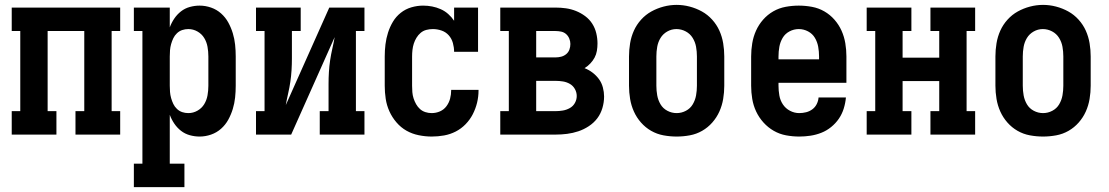

<svg xmlns="http://www.w3.org/2000/svg" viewBox="-20 -551 4540 786"><path d="M28 0V-96H63V-424H28V-520H472V-424H437V-96H472V0H289V-96H325V-424H175V-96H211V0Z M528 215V119H563V-424H528V-520H675V-439Q682 -458 693.5 -475Q705 -492 721 -504.5Q737 -517 757 -522.5Q777 -528 797 -528Q821 -528 844 -520Q867 -512 885 -496Q903 -480 914.5 -459Q926 -438 933 -415Q940 -392 942.5 -368Q945 -344 945 -320V-200Q945 -176 942.5 -152Q940 -128 933 -105Q926 -82 914.5 -61Q903 -40 885 -24Q867 -8 844 0Q821 8 797 8Q777 8 757 2.5Q737 -3 721 -15.5Q705 -28 693.5 -45Q682 -62 675 -81V119H735V215ZM751 -88Q771 -88 788.5 -98Q806 -108 816 -124.5Q826 -141 829.5 -160.5Q833 -180 833 -200V-320Q833 -340 829.5 -359.5Q826 -379 816 -395.5Q806 -412 788.5 -422Q771 -432 751 -432Q738 -432 726 -428Q714 -424 704.5 -415Q695 -406 689.5 -394.5Q684 -383 680.5 -370.5Q677 -358 676 -345.5Q675 -333 675 -320V-200Q675 -187 676 -174.5Q677 -162 680.5 -149.5Q684 -137 689.5 -125.5Q695 -114 704.5 -105Q714 -96 726 -92Q738 -88 751 -88Z M1028 0V-96H1063V-424H1028V-520H1211V-424H1175V-312Q1175 -288 1173.5 -263.5Q1172 -239 1168.5 -215.5Q1165 -192 1159.5 -168Q1154 -144 1150 -121L1328 -520H1472V-424H1437V-96H1472V0H1289V-96H1325V-208Q1325 -232 1326.5 -256.5Q1328 -281 1331.5 -304.5Q1335 -328 1340.5 -352Q1346 -376 1350 -399L1172 0Z M1747 8Q1721 8 1694 2.5Q1667 -3 1644 -16Q1621 -29 1603 -50Q1585 -71 1574 -95.5Q1563 -120 1559 -146.5Q1555 -173 1555 -200V-320Q1555 -345 1558 -369.5Q1561 -394 1568.5 -417.5Q1576 -441 1588.5 -462Q1601 -483 1620.5 -498.5Q1640 -514 1664 -521Q1688 -528 1712 -528Q1731 -528 1749 -524.5Q1767 -521 1784 -513.5Q1801 -506 1815 -493.5Q1829 -481 1839 -466V-520H1937V-339H1839Q1839 -357 1834 -375Q1829 -393 1817 -406.5Q1805 -420 1787.5 -426Q1770 -432 1752 -432Q1738 -432 1725 -428.5Q1712 -425 1702 -416.5Q1692 -408 1685 -396.5Q1678 -385 1674 -372.5Q1670 -360 1668.5 -346.5Q1667 -333 1667 -320V-200Q1667 -187 1668 -174Q1669 -161 1673 -148.5Q1677 -136 1683.5 -124.5Q1690 -113 1699.5 -104.5Q1709 -96 1721.5 -92Q1734 -88 1747 -88Q1765 -88 1781 -95Q1797 -102 1807.5 -116Q1818 -130 1822.5 -147Q1827 -164 1827 -182Q1827 -182 1827 -182Q1827 -182 1827 -183H1939Q1939 -182 1939 -181.5Q1939 -181 1939 -181Q1939 -155 1933 -130.5Q1927 -106 1915.5 -83.5Q1904 -61 1886 -42.5Q1868 -24 1845.5 -12.5Q1823 -1 1798 3.5Q1773 8 1747 8Z M2028 0V-96H2063V-424H2028V-520H2254Q2276 -520 2297 -517Q2318 -514 2338 -506Q2358 -498 2375.5 -485Q2393 -472 2404.5 -454Q2416 -436 2421 -415Q2426 -394 2426 -373Q2426 -358 2423.5 -343Q2421 -328 2414 -315Q2407 -302 2396.5 -291Q2386 -280 2373 -272Q2391 -265 2406 -253.5Q2421 -242 2432 -227Q2443 -212 2448 -193Q2453 -174 2453 -156Q2453 -132 2446 -108.5Q2439 -85 2425 -66.5Q2411 -48 2390.5 -34.5Q2370 -21 2347.5 -13.5Q2325 -6 2301.5 -3Q2278 0 2254 0ZM2254 -316Q2266 -316 2277.5 -319Q2289 -322 2298 -329.5Q2307 -337 2311 -348Q2315 -359 2315 -371Q2315 -371 2315 -371Q2315 -371 2315 -371Q2315 -382 2310.5 -393Q2306 -404 2297.5 -411.5Q2289 -419 2277.5 -421.5Q2266 -424 2254 -424H2175V-316ZM2254 -96Q2269 -96 2284 -98.5Q2299 -101 2312.5 -108.5Q2326 -116 2333.5 -129.5Q2341 -143 2341 -158Q2341 -173 2333.5 -186.5Q2326 -200 2313 -207.5Q2300 -215 2285 -217.5Q2270 -220 2254 -220H2175V-96Z M2750 8Q2723 8 2696 3Q2669 -2 2645.5 -15.5Q2622 -29 2604 -49.5Q2586 -70 2575 -94.5Q2564 -119 2559.5 -146Q2555 -173 2555 -200V-320Q2555 -347 2559.5 -374Q2564 -401 2575 -425.5Q2586 -450 2604.5 -470.5Q2623 -491 2646.5 -504Q2670 -517 2696.5 -524Q2723 -531 2750 -531Q2777 -531 2803.5 -524Q2830 -517 2853.5 -504Q2877 -491 2895.5 -470.5Q2914 -450 2925 -425.5Q2936 -401 2940.5 -374Q2945 -347 2945 -320V-200Q2945 -173 2940.5 -146Q2936 -119 2925 -94.5Q2914 -70 2896 -49.5Q2878 -29 2854.5 -15.5Q2831 -2 2804 3Q2777 8 2750 8ZM2750 -88Q2770 -88 2788 -97.5Q2806 -107 2816 -124Q2826 -141 2829.5 -160.5Q2833 -180 2833 -200V-320Q2833 -340 2829.5 -359.5Q2826 -379 2815.5 -396Q2805 -413 2787 -422.5Q2769 -432 2749 -432Q2729 -432 2711.5 -422Q2694 -412 2684 -395.5Q2674 -379 2670.5 -359.5Q2667 -340 2667 -320V-200Q2667 -180 2670.5 -160.5Q2674 -141 2684 -124Q2694 -107 2712 -97.5Q2730 -88 2750 -88Z M3252 8Q3225 8 3198 3Q3171 -2 3147.5 -15.5Q3124 -29 3105.5 -49.5Q3087 -70 3075.5 -94.5Q3064 -119 3059.5 -146Q3055 -173 3055 -200V-320Q3055 -347 3059.5 -374Q3064 -401 3075 -425.5Q3086 -450 3104 -470.5Q3122 -491 3145.5 -504.5Q3169 -518 3196 -523Q3223 -528 3250 -528Q3277 -528 3304 -523Q3331 -518 3354.5 -504.5Q3378 -491 3396 -470.5Q3414 -450 3425 -425.5Q3436 -401 3440.5 -374Q3445 -347 3445 -320V-212H3167V-200Q3167 -180 3170.5 -160Q3174 -140 3185 -123.5Q3196 -107 3214 -97.5Q3232 -88 3252 -88Q3266 -88 3280 -91.5Q3294 -95 3305.5 -103.5Q3317 -112 3323.5 -125Q3330 -138 3331 -152H3443Q3441 -129 3434 -106.5Q3427 -84 3414 -65Q3401 -46 3382.5 -31Q3364 -16 3342.5 -7.5Q3321 1 3298 4.5Q3275 8 3252 8ZM3167 -308H3333V-320Q3333 -340 3329.5 -359.5Q3326 -379 3316 -396Q3306 -413 3288 -422.5Q3270 -432 3250 -432Q3230 -432 3212 -422.5Q3194 -413 3184 -396Q3174 -379 3170.5 -359.5Q3167 -340 3167 -320Z M3528 0V-96H3563V-424H3528V-520H3711V-424H3675V-315H3825V-424H3789V-520H3972V-424H3937V-96H3972V0H3789V-96H3825V-219H3675V-96H3711V0Z M4250 8Q4223 8 4196 3Q4169 -2 4145.5 -15.5Q4122 -29 4104 -49.5Q4086 -70 4075 -94.5Q4064 -119 4059.5 -146Q4055 -173 4055 -200V-320Q4055 -347 4059.5 -374Q4064 -401 4075 -425.5Q4086 -450 4104.5 -470.5Q4123 -491 4146.5 -504Q4170 -517 4196.5 -524Q4223 -531 4250 -531Q4277 -531 4303.5 -524Q4330 -517 4353.5 -504Q4377 -491 4395.5 -470.5Q4414 -450 4425 -425.5Q4436 -401 4440.5 -374Q4445 -347 4445 -320V-200Q4445 -173 4440.5 -146Q4436 -119 4425 -94.5Q4414 -70 4396 -49.5Q4378 -29 4354.5 -15.5Q4331 -2 4304 3Q4277 8 4250 8ZM4250 -88Q4270 -88 4288 -97.5Q4306 -107 4316 -124Q4326 -141 4329.5 -160.5Q4333 -180 4333 -200V-320Q4333 -340 4329.5 -359.5Q4326 -379 4315.5 -396Q4305 -413 4287 -422.5Q4269 -432 4249 -432Q4229 -432 4211.5 -422Q4194 -412 4184 -395.5Q4174 -379 4170.5 -359.5Q4167 -340 4167 -320V-200Q4167 -180 4170.5 -160.5Q4174 -141 4184 -124Q4194 -107 4212 -97.5Q4230 -88 4250 -88Z"/></svg>

Font: Iosevka Gothic
Style: Bold
Weight: 700
Monospace: yes
Designer: Belleve Invis
Foundry: Belleve Invis
Version: Version 15.5.1; ttfautohint (v1.8.4)